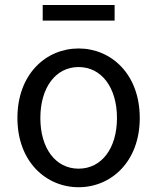

<svg xmlns="http://www.w3.org/2000/svg" viewBox="-20 -756 646 789"><path d="M303.1 13.4C436.2 13.4 554.3 -91.1 554.3 -271C554.3 -452.3 436.2 -556.8 303.1 -556.8C169.7 -556.8 51.6 -452.3 51.6 -271C51.6 -91.1 169.7 13.4 303.1 13.4ZM303.1 -62.9C208.7 -62.9 145.8 -146.1 145.8 -271C145.8 -396.1 208.7 -480.5 303.1 -480.5C397.2 -480.5 460.7 -396.1 460.7 -271C460.7 -146.1 397.2 -62.9 303.1 -62.9ZM155.5 -671.3H451V-735.5H155.5Z"/></svg>

Font: Source Han Sans JP VF
Style: Regular
Weight: 250
Designer: Ryoko NISHIZUKA 西塚涼子 (kana, bopomofo & ideographs); Paul D. Hunt (Latin, Greek & Cyrillic); Sandoll Communications 산돌커뮤니
Foundry: Adobe
Version: Version 2.004;hotconv 1.0.118;makeotfexe 2.5.65603